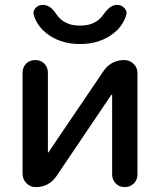

<svg xmlns="http://www.w3.org/2000/svg" viewBox="-20 -765 653 785"><path d="M126 0Q103.5 0 87.9 -16.1Q72.3 -32.2 72.3 -53.7V-467.8Q72.3 -490.2 86.9 -504.9Q101.6 -519.5 124 -519.5Q146.5 -519.5 161.1 -504.9Q175.8 -490.2 175.8 -467.8V-142.6L176.8 -141.6H177.7L403.3 -474.6Q434.6 -519.5 488.3 -519.5Q510.7 -519.5 526.4 -503.9Q542 -488.3 542 -465.8V-51.8Q542 -29.3 526.9 -14.6Q511.7 0 489.7 0Q467.8 0 453.1 -15.1Q438.5 -30.3 438.5 -51.8V-377L436.5 -377.9H435.5L210.9 -44.9Q179.7 0 126 0ZM459 -745.1Q476.6 -745.1 488.8 -731.9Q501 -718.8 496.1 -703.1Q480.5 -651.4 429.2 -618.2Q377.9 -585 307.1 -585Q236.3 -585 185.1 -618.2Q133.8 -651.4 118.2 -703.1Q113.3 -718.8 125 -731.9Q136.7 -745.1 155.3 -745.1Q186.5 -745.1 210.9 -706.1Q242.2 -660.2 307.1 -660.2Q372.1 -660.2 403.3 -706.1Q429.7 -745.1 459 -745.1Z"/></svg>

Font: Rounded Mgen+ 2p medium
Style: Regular
Weight: 500
Designer: [Source Han Sans]
Ryoko NISHIZUKA  (kana & ideographs); Paul D. Hunt (Latin, Greek & Cyrillic); Wenlong ZHANG  (bopomofo
Version: Version 1.059.20150602